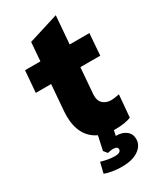

<svg xmlns="http://www.w3.org/2000/svg" viewBox="-219 -755 861 1029"><g transform="rotate(-30 211.0 -240.5)"><path d="M276 -211Q274 -175 293.5 -156.5Q313 -138 345 -138Q364 -138 395 -145L383 -7Q346 8 287 8H276L269 40H271Q309 40 332.5 58.5Q356 77 356 109Q356 148 319 174Q282 200 216 200Q188 200 159.5 195.5Q131 191 111 183L127 118Q175 132 211 132Q249 132 249 110Q249 93 220 93Q209 93 187 98L169 76L188 -11Q141 -33 117.5 -77Q94 -121 94 -184Q94 -202 95 -211L108 -374H13L24 -508H119L128 -623L314 -681L300 -508H422L412 -374H289Z"/></g></svg>

Font: Muli Black
Style: Italic
Weight: 900
Italic angle: -4.541°
Designer: Vernon Adams
Foundry: Vernon Adams
Version: Version 2.001